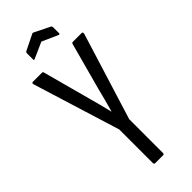

<svg xmlns="http://www.w3.org/2000/svg" viewBox="-265 -843 873 873"><g transform="rotate(-45 171.5 -406.0)"><path d="M146 0Q139 0 139 -9V-224L9 -644Q6 -655 14 -655H73Q79 -655 80 -649L141 -423Q149 -395 156.5 -365.5Q164 -336 171 -307H172Q180 -336 188 -365.5Q196 -395 203 -424L264 -649Q266 -655 271 -655H328Q336 -655 334 -644L204 -225V-9Q204 0 198 0ZM95 -723Q87 -719 87 -726V-764Q87 -771 91 -774L166 -811Q171 -814 176 -811L251 -774Q255 -771 255 -764V-726Q255 -720 247 -723L171 -757Z"/></g></svg>

Font: Sofia Sans Extra Condensed
Style: Regular
Weight: 400
Designer: Botio Nikoltchev, Ani Petrova
Foundry: lettersoup
Version: Version 4.101